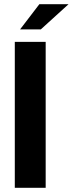

<svg xmlns="http://www.w3.org/2000/svg" viewBox="-20 -888 344 908"><path d="M75 -749H173L304 -868H166ZM50 0H196V-690H50Z"/></svg>

Font: Decalotype
Style: Bold
Weight: 700
Designer: Alfredo Marco Pradil
Foundry: Alfredo Marco Pradil
Version: Version 1.0